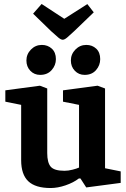

<svg xmlns="http://www.w3.org/2000/svg" viewBox="-20 -940 640 972"><path d="M236.2 11.9Q159.3 11.9 123.2 -22.4Q87.1 -56.7 87.1 -129V-409.1L7 -425.3V-482.7L182 -506.1L219.1 -492.1V-165.3Q219.1 -116.6 236.9 -96Q254.7 -75.4 306.5 -75.4Q325.9 -75.4 347 -80.9Q368.2 -86.3 380.1 -91.7V-409.1L298.9 -425.3V-482.7L474 -506.1L511.8 -492.1V-88.3L591 -72.3V-14.1L416.6 8.9L387.2 -36.6L379.1 -36.4Q351.6 -15.3 311.7 -1.7Q271.7 11.9 236.2 11.9ZM408.4 -560.9Q378.7 -560.9 358.8 -581.7Q338.8 -602.5 338.8 -633.9Q338.8 -665.6 361.7 -689.1Q384.7 -712.6 416.9 -712.6Q446.8 -712.6 467.1 -693.7Q487.3 -674.7 487.3 -640.7Q487.3 -609.3 466.2 -585.1Q445 -560.9 408.4 -560.9ZM183.3 -560.9Q153.4 -560.9 133.5 -581.7Q113.7 -602.5 113.7 -633.9Q113.7 -665.6 136.6 -689.1Q159.6 -712.6 191.8 -712.6Q221.7 -712.6 242.3 -693.7Q263 -674.7 263 -640.7Q263 -609.3 241.4 -585.1Q219.9 -560.9 183.3 -560.9ZM297.6 -738.8Q288.5 -738.8 274.6 -750.4Q260.7 -762 238.3 -782.6L147.6 -870.7L190.7 -919.9L305.4 -844.8L422.2 -919.3L454.6 -877.5L356 -782.6Q334.2 -762.1 320.5 -750.5Q306.9 -738.8 297.6 -738.8Z"/></svg>

Font: Faustina Light
Style: Regular
Weight: 300
Designer: Alfonso Garcia
Foundry: http://www.omnibus-type.com
Version: Version 1.200